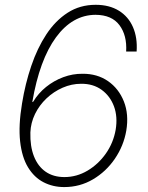

<svg xmlns="http://www.w3.org/2000/svg" viewBox="-20 -757 606 787"><path d="M243.2 9.8Q196.8 9.8 158.4 -10Q120.1 -29.8 95 -71Q69.8 -112.3 62.5 -177.2Q55.2 -242.2 70.3 -333Q83.5 -414.1 108.2 -486.8Q132.8 -559.6 169.9 -616Q207 -672.4 257.3 -704.8Q307.6 -737.3 372.1 -737.3Q428.2 -737.3 467.3 -713.1Q506.3 -689 525.1 -645.8Q543.9 -602.5 540 -545.9H497.1Q501 -611.8 469.7 -653.8Q438.5 -695.8 371.6 -696.3Q276.9 -695.8 209.5 -604Q142.1 -512.2 112.3 -338.4L116.2 -340.3Q136.7 -374.5 168.7 -400.4Q200.7 -426.3 239.5 -440.7Q278.3 -455.1 318.4 -454.6Q378.4 -455.1 422.6 -424.6Q466.8 -394 487.8 -341.1Q508.8 -288.1 497.6 -221.2Q486.8 -159.2 450.9 -106.4Q415 -53.7 361.3 -22Q307.6 9.8 243.2 9.8ZM244.1 -31.2Q294.4 -31.2 338.9 -57.6Q383.3 -84 414.1 -127.9Q444.8 -171.9 454.1 -225.1Q462.9 -278.3 447.3 -320.8Q431.6 -363.3 396.7 -388.7Q361.8 -414.1 312.5 -413.6Q273.4 -413.6 236.6 -397.5Q199.7 -381.3 170.4 -353.5Q141.1 -325.7 123.5 -289.6Q106 -253.4 104.5 -213.9Q103 -157.7 119.1 -116.5Q135.3 -75.2 167 -53.2Q198.7 -31.2 244.1 -31.2Z"/></svg>

Font: Inter Tight ExtraLight
Style: Italic
Weight: 250
Italic angle: -9.39999°
Designer: Rasmus Andersson
Foundry: rsms
Version: Version 3.004